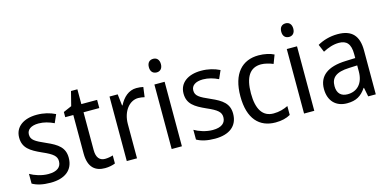

<svg xmlns="http://www.w3.org/2000/svg" viewBox="-71 -1135 3115 1541"><g transform="rotate(-15 1487.0 -364.0)"><path d="M387 -147C387 -231 334 -268 245 -307C156 -346 126 -364 126 -409C126 -449 161 -475 223 -475C268 -475 311 -462 350 -443L380 -511C335 -533 285 -546 227 -546C118 -546 44 -494 44 -405C44 -319 100 -284 191 -243C279 -205 304 -181 304 -140C304 -92 270 -62 196 -62C140 -62 82 -82 45 -104V-23C82 -2 130 10 196 10C314 10 387 -44 387 -147Z M667 -62C622 -62 596 -92 596 -153V-468H727V-536H596V-659H543L513 -541L444 -511V-468H511V-148C511 -30 569 10 648 10C679 10 713 3 733 -6V-73C716 -67 690 -62 667 -62Z M1055 -546C991 -546 943 -501 913 -441H909L898 -536H830V0H915V-284C915 -391 976 -465 1049 -465C1066 -465 1086 -462 1101 -458L1112 -540C1095 -544 1074 -546 1055 -546Z M1247 -738C1217 -738 1196 -720 1196 -681C1196 -644 1217 -625 1247 -625C1275 -625 1296 -644 1296 -681C1296 -719 1275 -738 1247 -738ZM1288 -536H1203V0H1288Z M1753 -147C1753 -231 1700 -268 1611 -307C1522 -346 1492 -364 1492 -409C1492 -449 1527 -475 1589 -475C1634 -475 1677 -462 1716 -443L1746 -511C1701 -533 1651 -546 1593 -546C1484 -546 1410 -494 1410 -405C1410 -319 1466 -284 1557 -243C1645 -205 1670 -181 1670 -140C1670 -92 1636 -62 1562 -62C1506 -62 1448 -82 1411 -104V-23C1448 -2 1496 10 1562 10C1680 10 1753 -44 1753 -147Z M2065 10C2115 10 2156 0 2189 -19V-93C2154 -76 2115 -64 2068 -64C1978 -64 1933 -134 1933 -266C1933 -401 1978 -471 2071 -471C2102 -471 2141 -460 2170 -448L2197 -519C2166 -535 2119 -546 2070 -546C1934 -546 1845 -455 1845 -265C1845 -78 1931 10 2065 10Z M2347 -738C2317 -738 2296 -720 2296 -681C2296 -644 2317 -625 2347 -625C2375 -625 2396 -644 2396 -681C2396 -719 2375 -738 2347 -738ZM2388 -536H2303V0H2388Z M2727 -546C2663 -546 2604 -528 2559 -502L2586 -438C2628 -460 2672 -476 2719 -476C2782 -476 2815 -443 2815 -357V-324L2735 -321C2583 -316 2508 -256 2508 -149C2508 -49 2567 10 2659 10C2736 10 2778 -17 2818 -75H2821L2836 0H2899V-364C2899 -486 2846 -546 2727 -546ZM2747 -260 2815 -263V-213C2815 -111 2759 -59 2682 -59C2630 -59 2596 -87 2596 -149C2596 -218 2636 -256 2747 -260Z"/></g></svg>

Font: Noto Sans Lao Looped SemiCondensed
Style: Regular
Weight: 400
Width: 4
Designer: Mark Frömberg, Ben Mitchell
Foundry: The Fontpad Ltd
Version: Version 1.002